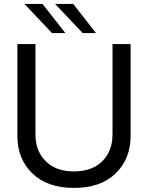

<svg xmlns="http://www.w3.org/2000/svg" viewBox="-20 -922 735 954"><path d="M156.2 -253.9Q156.2 -171.9 207 -121.1Q257.8 -70.3 347.7 -70.3Q437.5 -70.3 488.3 -121.1Q539.1 -171.9 539.1 -253.9V-703.1H628.9V-246.1Q628.9 -132.8 554.7 -60.5Q480.5 11.7 347.7 11.7Q214.8 11.7 140.6 -60.5Q66.4 -132.8 66.4 -246.1V-703.1H156.2ZM253.9 -902.3H343.8L457 -757.8H390.6ZM101.6 -902.3H191.4L304.7 -757.8H238.3Z"/></svg>

Font: 和音 by 宁静之雨，公众号njzyshare
Style: Regular
Weight: 400
Designer: Steve Matteson
Foundry: Ascender Corporation
Version: Version 6.00;June 8, 2018;FontCreator 11.0.0.2388 32-bit